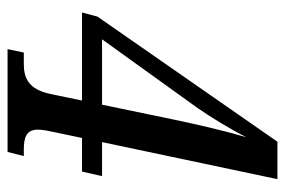

<svg xmlns="http://www.w3.org/2000/svg" viewBox="-143 -611 754 508"><g transform="rotate(90 234.0 -357.0)"><path d="M110 0H382L393 -43H376C345 -43 323 -49 323 -80C323 -87 325 -103 327 -111L345 -197H434L446 -250H356L454 -714H355L24 -238L13 -197H246L229 -115C216 -51 182 -43 148 -43H119ZM266 -503C287 -533 323 -591 343 -632C325 -570 308 -496 296 -438L257 -250H84Z"/></g></svg>

Font: Noto Serif Tamil ExtraCondensed Medium
Style: Italic
Weight: 500
Width: 2
Italic angle: -12°
Designer: Indian Type Foundry, Tom Grace, and the Monotype Design Team
Foundry: Monotype Imaging Inc.
Version: Version 2.003